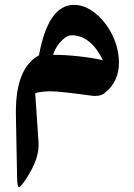

<svg xmlns="http://www.w3.org/2000/svg" viewBox="-20 -404 556 796"><path d="M199.7 -176.8C203.1 -187 208 -197.3 214.4 -208.5C220.7 -219.2 229.5 -230 241.7 -241.2C253.4 -252.4 265.6 -257.8 277.8 -257.8C334 -257.8 377.4 -215.3 406.2 -154.8C337.9 -168.9 269 -176.3 199.7 -176.8ZM415.5 -19.5C454.1 -50.8 473.1 -92.3 473.1 -143.6C473.1 -181.6 464.4 -219.2 446.8 -256.8C428.7 -293.9 405.3 -324.2 376.5 -348.1C347.2 -372.1 317.4 -383.8 286.6 -383.8C215.3 -383.8 167 -314 141.6 -174.8C77.6 -139.6 45.9 -62 45.9 58.6V72.3L50.8 328.6C51.3 357.4 53.7 372.1 58.1 372.1C63 372.1 72.3 361.3 86.4 340.3C125.5 280.3 143.1 234.4 139.6 184.1L126 -17.6C142.6 -22.9 164.1 -25.4 189.9 -25.4C216.3 -25.4 270.5 -19.5 352.1 -8.3C359.9 -6.8 367.7 -6.3 376 -6.3C392.1 -6.3 405.3 -10.7 415.5 -19.5Z"/></svg>

Font: Parastoo
Style: Bold
Weight: 700
Foundry: Saber Rastikerdar (saber.rastikerdar@gmail.com)
Version: Version 2.0.1